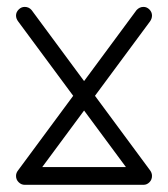

<svg xmlns="http://www.w3.org/2000/svg" viewBox="-20 -529 483 551"><path d="M410.5 -40.4Q416.2 -32.9 416.2 -24.1Q416.2 -13.4 408.9 -6Q401.5 1.4 391.8 1.4Q380.5 1.4 372 -8.2L32.1 -467.5Q26 -475.6 26 -484.4Q26 -494.1 33.6 -501.7Q41.1 -509.2 50.9 -509.2Q62.8 -509.2 70.6 -500.2ZM50.9 1.4Q41.1 1.4 33.9 -6Q26.6 -13.4 26.6 -24.1Q26.6 -34.9 34.2 -42.2Q41.8 -49.6 51.5 -49.6H391.1Q401.5 -49.6 408.6 -42.2Q415.6 -34.9 415.6 -24.1Q415.6 -13.4 408.6 -6Q401.5 1.4 391.8 1.4ZM372 -500.2Q380.5 -509.2 391.8 -509.2Q401.5 -509.2 408.9 -501.7Q416.2 -494.1 416.2 -484.4Q416.2 -475.6 410.5 -467.5L70.6 -8.2Q62.8 1.4 50.9 1.4Q41.1 1.4 33.6 -6Q26 -13.4 26 -24.1Q26 -32.9 32.1 -40.4Z"/></svg>

Font: Libertine-Super Thin
Style: Regular
Weight: 100
Designer: Bastien Sozeau
Foundry: NBR — Bastien Sozeau
Version: Version 2.003;gftools[0.9.33]